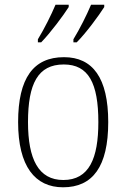

<svg xmlns="http://www.w3.org/2000/svg" viewBox="-20 -786 537 816"><path d="M292 -619V-606H306C346 -646 401 -721 423 -756V-766H367C348 -721 320 -665 292 -619ZM141 -619V-606H155C194 -646 250 -721 272 -756V-766H216C197 -721 169 -665 141 -619ZM248 10C374 10 440 -78 440 -267C440 -455 374 -543 252 -543C122 -543 57 -454 57 -267C57 -79 129 10 248 10ZM249 -21C144 -21 99 -109 99 -267C99 -430 141 -512 251 -512C356 -512 398 -433 398 -267C398 -113 359 -21 249 -21Z"/></svg>

Font: Noto Serif Thai SemiCondensed ExtraLight
Style: Regular
Weight: 200
Width: 4
Designer: Monotype Design Team
Foundry: Monotype Imaging Inc.
Version: Version 2.002